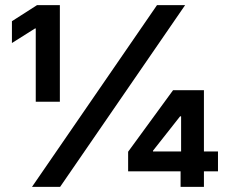

<svg xmlns="http://www.w3.org/2000/svg" viewBox="-20 -727 889 747"><path d="M590.8 -707H700.2L213.9 0H104.5ZM119.1 -616.2H116.2L26.4 -559.6V-644.5L124 -707H212.9V-331.1H119.1ZM478.5 -136.7 653.3 -376H773.4V-137.7H828.1V-60.5H773.4V0H682.6V-60.5H478.5ZM684.6 -137.7V-274.4H680.7L575.2 -140.6V-137.7Z"/></svg>

Font: Pretendard GOV
Style: Bold
Weight: 700
Designer: Base glyphs from Inter by Rasmus Andersson; Hangeul glyphs from Noto Sans CJK(Source Han Sans) by Jang Soo-young and Kan
Foundry: Kil Hyung-jin
Version: Version 1.309